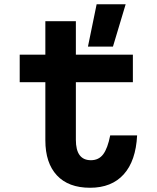

<svg xmlns="http://www.w3.org/2000/svg" viewBox="-20 -868 740 906"><path d="M338 -768V-610H607V-480H338V-208Q338 -112 409 -112Q446 -112 467 -140Q488 -168 500 -229H627Q621 -109 564 -45.5Q507 18 405 18Q303 18 248.5 -40.5Q194 -99 194 -206V-480H73V-610H194V-768ZM395 -648 436 -848H573L513 -648Z"/></svg>

Font: Martian Mono SemiBold
Style: Regular
Weight: 600
Monospace: yes
Designer: Roman Shamin
Foundry: Evil Martians
Version: Version 1.000; ttfautohint (v1.8.4.7-5d5b)